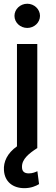

<svg xmlns="http://www.w3.org/2000/svg" viewBox="-20 -776 292 1006"><path d="M107.6 209.9C142.4 209.9 168.7 198.5 184.7 188.6L175.8 121.1C165.8 125.7 150.6 132.5 131 132.5C104.8 132.5 94.8 119.7 95.2 97.7C94.8 57.9 131.7 27.7 175.1 0H175.4V-545.5H68.9V-9.2C17.8 26.6 -2.5 72.4 0.7 116.1C4.3 176.8 47.9 209.9 107.6 209.9ZM55.8 -692.8C55.8 -658 85.9 -629.6 122.9 -629.6C159.4 -629.6 189.6 -658 189.6 -692.8C189.6 -727.6 159.4 -756.4 122.9 -756.4C85.9 -756.4 55.8 -727.6 55.8 -692.8Z"/></svg>

Font: Magic Ui Pro Medium
Style: Regular
Weight: 500
Designer: Stefan Endress, Andreas Faust
Version: Version 1.000;FEAKit 1.0